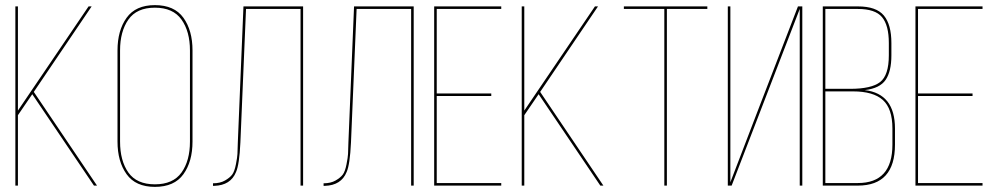

<svg xmlns="http://www.w3.org/2000/svg" viewBox="-20 -725 3898 750"><path d="M347 0 106 -357 50 -275V0H40V-700H50V-293L326 -700H338L112 -366L359 0Z M439 -172V-528Q439 -606 474.5 -655.5Q510 -705 585 -705Q661 -705 696.5 -655.5Q732 -606 732 -528V-172Q732 -94 696.5 -44.5Q661 5 585 5Q510 5 474.5 -44.5Q439 -94 439 -172ZM449 -528V-172Q449 -97 481.5 -51Q514 -5 585 -5Q656 -5 689 -51Q722 -97 722 -172V-528Q722 -602 689 -648.5Q656 -695 585 -695Q514 -695 481.5 -648.5Q449 -602 449 -528Z M1154 -690H941L919 -168Q915 -82 902 -53Q881 -1 817 1H812V-9Q840 -9 859 -20Q878 -31 887 -43Q896 -55 901.5 -83Q907 -111 907.5 -123.5Q908 -136 909 -169L931 -700H1164V0H1154Z M1586 -690H1373L1351 -168Q1347 -82 1334 -53Q1313 -1 1249 1H1244V-9Q1272 -9 1291 -20Q1310 -31 1319 -43Q1328 -55 1333.5 -83Q1339 -111 1339.5 -123.5Q1340 -136 1341 -169L1363 -700H1596V0H1586Z M1686 -360H1899V-350H1686V-10H1938V0H1676V-700H1938V-690H1686Z M2325 0 2084 -357 2028 -275V0H2018V-700H2028V-293L2304 -700H2316L2090 -366L2337 0Z M2585 0H2575V-690H2417V-700H2743V-690H2585Z M3104 -690 2838 0H2823V-700H2833V-13L2938 -287L3097 -700H3114V0H3104Z M3194 -700H3331Q3403 -700 3432.5 -664.5Q3462 -629 3462 -557V-509Q3462 -446 3439.5 -413Q3417 -380 3358 -373Q3476 -359 3476 -223V-160Q3476 0 3331 0H3194ZM3204 -378H3301Q3384 -378 3418 -404.5Q3452 -431 3452 -509V-557Q3452 -626 3425.5 -658Q3399 -690 3331 -690H3204ZM3204 -10H3331Q3466 -10 3466 -160V-223Q3466 -301 3428.5 -334.5Q3391 -368 3312 -368H3204Z M3566 -360H3779V-350H3566V-10H3818V0H3556V-700H3818V-690H3566Z"/></svg>

Font: Bebas Neue Thin
Style: Regular
Weight: 200
Designer: Ryoichi Tsunekawa
Foundry: Ryoichi Tsunekawa
Version: Version 1.003;PS 001.003;hotconv 1.0.70;makeotf.lib2.5.58329